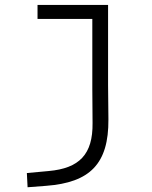

<svg xmlns="http://www.w3.org/2000/svg" viewBox="-20 -538 626 792"><path d="M93.8 234.4 170.9 228.5C350.1 214.8 428.7 138.7 427.2 -45.9L425.8 -187.5V-517.6H134.8V-460H360.8V-170.9L361.8 -30.3C363.3 99.1 307.1 156.2 180.7 167.5L90.8 175.8Z"/></svg>

Font: Cascadia Mono Light
Style: Regular
Weight: 300
Monospace: yes
Designer: Aaron Bell
Foundry: Saja Typeworks
Version: Version 2404.023